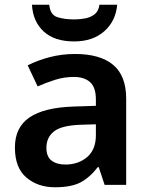

<svg xmlns="http://www.w3.org/2000/svg" viewBox="-20 -781 630 811"><path d="M297 -553Q403 -553 458 -507Q513 -461 513 -364V0H422L397 -75H393Q358 -30 319 -10Q280 10 212 10Q140 10 91.5 -31Q43 -72 43 -158Q43 -243 104.5 -285Q166 -327 292 -331L385 -334V-361Q385 -412 360.5 -434Q336 -456 292 -456Q251 -456 213 -444Q175 -432 139 -416L97 -505Q138 -526 189.5 -539.5Q241 -553 297 -553ZM320 -254Q239 -251 207.5 -225.5Q176 -200 176 -157Q176 -119 198 -102.5Q220 -86 256 -86Q311 -86 348 -117.5Q385 -149 385 -210V-256ZM475 -761Q469 -692 420.5 -649Q372 -606 293 -606Q210 -606 164.5 -648Q119 -690 115 -761H188Q192 -719 221 -709Q250 -699 294 -699Q318 -699 341 -703.5Q364 -708 380.5 -721.5Q397 -735 400 -761Z"/></svg>

Font: Noto Sans Sora Sompeng Semi
Style: Bold
Weight: 700
Designer: Monotype Design Team. David Williams.
Foundry: Monotype Imaging Inc.
Version: Version 2.101; ttfautohint (v1.8.4.7-5d5b)